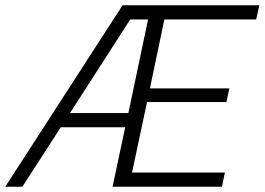

<svg xmlns="http://www.w3.org/2000/svg" viewBox="-60 -710 1006 730"><path d="M-40 0 406 -690H926L914 -636H565L510 -374H812L801 -322H499L442 -54H795L784 0H368L416 -226H171L25 0ZM206 -280H428L503 -636H435Z"/></svg>

Font: Radio Canada Light
Style: Italic
Weight: 300
Italic angle: -12°
Designer: Charles Daoud, Etienne Aubert Bonn, Alexandre Saumier Demers, Jacques Le Bailly
Foundry: Radio-Canada
Version: Version 2.104; ttfautohint (v1.8.4.7-5d5b);gftools[0.9.28.de